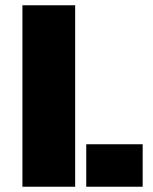

<svg xmlns="http://www.w3.org/2000/svg" viewBox="-20 -708 581 728"><path d="M65 -688H265V0H65ZM307 -161H521V0H307Z"/></svg>

Font: Saira Stencil
Style: Regular
Weight: 400
Designer: Hector Gatti with collaboration of the Omnibus-Type team
Foundry: Omnibus-Type
Version: Version 1.003